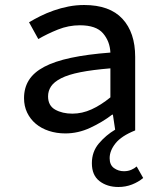

<svg xmlns="http://www.w3.org/2000/svg" viewBox="-20 -521 640 767"><path d="M453 226Q408 226 377.5 202.5Q347 179 347 131Q347 85 375 52Q403 19 440 -3L431 -63H428Q389 -33 340.5 -10.5Q292 12 241 12Q206 12 175.5 2Q145 -8 123 -26.5Q101 -45 88.5 -71Q76 -97 76 -129Q76 -170 95.5 -201Q115 -232 156.5 -254Q198 -276 263.5 -290Q329 -304 421 -311Q419 -356 391.5 -388Q364 -420 299 -420Q254 -420 211.5 -403Q169 -386 133 -365L96 -432Q116 -444 141 -456.5Q166 -469 194.5 -479Q223 -489 253.5 -495Q284 -501 316 -501Q418 -501 469 -446Q520 -391 520 -294V0Q465 22 441.5 51.5Q418 81 418 111Q418 138 435.5 150.5Q453 163 475 163Q491 163 504 157.5Q517 152 526 144L552 190Q533 206 507.5 216Q482 226 453 226ZM269 -67Q308 -67 345.5 -84Q383 -101 421 -132V-248Q349 -242 301 -232.5Q253 -223 224.5 -208.5Q196 -194 184 -176Q172 -158 172 -136Q172 -99 200.5 -83Q229 -67 269 -67Z"/></svg>

Font: Source Code Pro Medium
Style: Regular
Weight: 500
Monospace: yes
Designer: Paul D. Hunt, Teo Tuominen
Foundry: Adobe Systems Incorporated
Version: Version 2.030;PS 1.000;hotconv 16.6.51;makeotf.lib2.5.65220